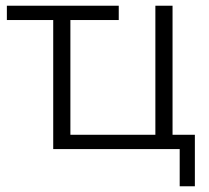

<svg xmlns="http://www.w3.org/2000/svg" viewBox="-20 -521 732 671"><path d="M608 130V0H166V-451H4V-501H395V-451H226V-50H523V-501H583V-50H661V130Z"/></svg>

Font: Mulish Light
Style: Regular
Weight: 300
Designer: Vernon Adams
Foundry: Vernon Adams
Version: Version 3.603; ttfautohint (v1.8.3)